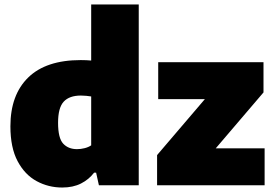

<svg xmlns="http://www.w3.org/2000/svg" viewBox="-20 -828 1226 858"><path d="M258 10Q196.5 10 143.8 -18.5Q91 -47 58.8 -107.5Q26.5 -168 26.5 -263.5Q26.5 -404 106.2 -481.8Q186 -559.5 341 -559.5Q353.5 -559.5 365.2 -559Q377 -558.5 387.5 -557.5V-808H600V0H422L409.5 -56.5H400.5Q377.5 -26 342 -8Q306.5 10 258 10ZM324 -161.5Q341 -161.5 358 -165.8Q375 -170 387.5 -178.5V-397Q378 -398.5 365.5 -399.8Q353 -401 341.5 -401Q290 -401 264.8 -373.8Q239.5 -346.5 239.5 -279.5Q239.5 -210.5 262.5 -186Q285.5 -161.5 324 -161.5ZM682 0V-135L895.5 -385H687V-550H1157.5V-415L944 -165H1162.5V0Z"/></svg>

Font: Encode Sans Black
Style: Regular
Weight: 900
Designer: Multiple Designers
Foundry: Impallari Type
Version: Version 3.002; ttfautohint (v1.8.3) -l 8 -r 50 -G 200 -x 14 